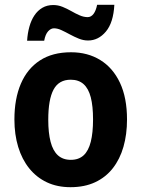

<svg xmlns="http://www.w3.org/2000/svg" viewBox="-20 -776 594 806"><path d="M513.2 -274.4Q513.2 -211.9 498.3 -159.9Q483.4 -107.9 453.6 -69.8Q423.8 -31.7 379.4 -11Q335 9.8 275.9 9.8Q220.2 9.8 176.8 -10.7Q133.3 -31.2 102.8 -69.1Q72.3 -106.9 56.4 -159.2Q40.5 -211.4 40.5 -274.4Q40.5 -361.3 67.6 -424.6Q94.7 -487.8 147.5 -522.2Q200.2 -556.6 278.3 -556.6Q348.1 -556.6 401.1 -523.9Q454.1 -491.2 483.6 -428.5Q513.2 -365.7 513.2 -274.4ZM182.6 -273.4Q182.6 -218.3 192.4 -180.7Q202.1 -143.1 223.1 -124Q244.1 -105 277.3 -105Q310.5 -105 331.1 -124Q351.6 -143.1 361.1 -180.9Q370.6 -218.8 370.6 -274.4Q370.6 -330.6 361.1 -367.4Q351.6 -404.3 330.8 -422.9Q310.1 -441.4 276.9 -441.4Q227.1 -441.4 204.8 -399.9Q182.6 -358.4 182.6 -273.4ZM93.8 -605Q95.7 -636.2 103.3 -663.6Q110.8 -690.9 124.5 -711.4Q138.2 -731.9 158 -743.4Q177.7 -754.9 203.6 -754.9Q223.6 -754.9 242.4 -747.3Q261.2 -739.7 279.1 -729.5Q296.9 -719.2 314.2 -711.7Q331.5 -704.1 348.1 -704.1Q362.3 -704.1 372.6 -717.5Q382.8 -731 387.7 -755.9H460Q456.1 -681.2 424.6 -643.6Q393.1 -606 349.6 -606Q330.1 -606 310.8 -613.8Q291.5 -621.6 273.2 -631.6Q254.9 -641.6 238 -649.4Q221.2 -657.2 206.5 -657.2Q193.4 -657.2 181.9 -644.5Q170.4 -631.8 165.5 -605Z"/></svg>

Font: Open Sans SemiCondensed
Style: Bold
Weight: 700
Width: 4
Designer: Monotype Design Team
Foundry: Monotype Imaging Inc.
Version: Version 3.003